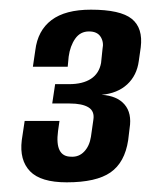

<svg xmlns="http://www.w3.org/2000/svg" viewBox="-20 -614 312 397"><path d="M118 -237Q64 -237 42 -260Q20 -283 25 -324L31 -364H103L100 -343Q93 -290 127 -290Q143 -289 154 -300.5Q165 -312 168 -331L173 -366Q176 -384 163 -392Q150 -400 124 -400H88L94 -440H123Q151 -440 168 -451Q185 -462 189 -484L192 -513Q195 -527 188 -538Q181 -549 164 -549Q146 -549 135.5 -534Q125 -519 122 -497L120 -476H48L53 -510Q58 -551 86.5 -572.5Q115 -594 168 -594Q229 -594 252.5 -575Q276 -556 271 -516L267 -488Q263 -458 243 -439.5Q223 -421 190 -418Q222 -416 237.5 -398Q253 -380 248 -349L245 -324Q238 -278 208.5 -257.5Q179 -237 118 -237Z"/></svg>

Font: Alumni Sans
Style: Bold Italic
Weight: 700
Italic angle: -8°
Designer: Robert E. Leuschke
Foundry: Robert E. Leuschke
Version: Version 1.016